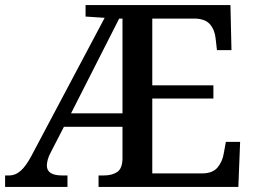

<svg xmlns="http://www.w3.org/2000/svg" viewBox="-20 -734 1003 754"><path d="M0 0V-45H15Q41 -45 62 -64Q83 -83 104 -123L391 -664L316 -669V-714H885L889 -537H832L827 -581Q824 -615 805.5 -637.5Q787 -660 746 -661H578V-399H818V-347H578V-53H773Q815 -53 834.5 -76.5Q854 -100 859 -133L867 -177H923L916 0H367V-45H388Q419 -45 439.5 -58Q460 -71 461 -110V-236H231L180 -137Q171 -121 167.5 -107Q164 -93 164 -84Q164 -45 224 -45H245V0ZM259 -289H461V-661H448Z"/></svg>

Font: Noto Serif Hentaigana Medium
Style: Regular
Weight: 500
Designer: Kazuhiro Yamada
Foundry: nipponia
Version: Version 1.000; ttfautohint (v1.8.4.7-5d5b)